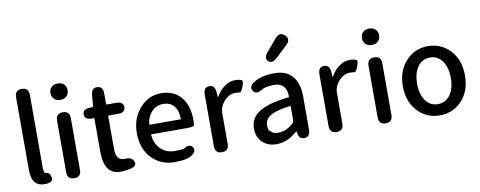

<svg xmlns="http://www.w3.org/2000/svg" viewBox="-71 -1217 3937 1576"><g transform="rotate(-10 1897.5 -429.0)"><path d="M87 -129V-737Q87 -797 145 -797Q202 -797 202 -737V-123Q202 -81 226.5 -82Q251 -83 261 -41Q270 1 207 5Q87 13 87 -129Z M443 0Q385 0 385 -60V-490Q385 -550 443 -550Q500 -550 500 -490V-60Q500 0 443 0ZM442 -653Q410 -653 390.5 -672Q371 -691 371 -722Q371 -753 390.5 -771.5Q410 -790 442 -790Q474 -790 494 -771.5Q514 -753 514 -722Q514 -691 494 -672Q474 -653 442 -653Z M890 7Q857 13 823 13Q690 13 690 -180V-453Q690 -458 685 -458H669Q610 -458 609 -501Q607 -544 666 -548L689 -549Q696 -550 697 -557L704 -647Q709 -706 757 -704Q805 -702 805 -643V-555Q805 -550 810 -550H888Q948 -550 948 -504Q948 -458 888 -458H810Q805 -458 805 -453V-179Q805 -79 883 -85Q937 -89 953 -49Q968 -8 906 4Z M1280 13Q1165 13 1090 -63Q1012 -142 1012 -275Q1012 -403 1090 -486Q1162 -564 1263 -564Q1370 -564 1430 -492Q1488 -423 1488 -304Q1488 -273 1485 -259Q1482 -245 1426 -245H1130Q1125 -245 1125 -240Q1132 -167 1177.5 -122Q1223 -77 1295 -77Q1363 -77 1373 -84Q1423 -116 1446 -82Q1469 -47 1419 -14Q1379 13 1280 13ZM1125 -330Q1124 -325 1129 -325H1383Q1388 -325 1388 -330Q1388 -396 1356.5 -435Q1325 -474 1265 -474Q1211 -474 1173 -436Q1132 -395 1125 -330Z M1674 0Q1616 0 1616 -60V-491Q1616 -550 1663 -552Q1710 -554 1715 -495L1718 -457Q1719 -451 1720.5 -451Q1722 -451 1728 -462Q1751 -504 1792.5 -534Q1834 -564 1878 -564Q1915 -564 1933 -555.5Q1951 -547 1932 -500Q1914 -454 1902.5 -457.5Q1891 -461 1864 -461Q1826 -461 1793 -435Q1755 -404 1740 -365Q1731 -343 1731 -319V-60Q1731 0 1674 0Z M2127 13Q2055 13 2010 -30.5Q1965 -74 1965 -146Q1965 -234 2043.5 -282.5Q2122 -331 2288 -349Q2294 -350 2294 -356Q2292 -470 2189 -470Q2118 -470 2083 -448Q2032 -416 2009 -453Q1985 -491 2036 -523Q2101 -564 2209 -564Q2310 -564 2360 -502Q2409 -443 2409 -331V-59Q2409 0 2362 3Q2316 7 2308 -51L2307 -56Q2306 -63 2304 -63Q2302 -63 2288 -51Q2214 13 2127 13ZM2162 -78Q2224 -78 2282 -131Q2294 -142 2294 -159V-272Q2294 -277 2289 -276Q2176 -263 2124 -232Q2076 -203 2076 -154Q2076 -115 2088.5 -105.5Q2101 -96 2112 -87Q2123 -78 2162 -78ZM2248 -683Q2206 -643 2176 -671Q2146 -699 2184 -744L2270 -845Q2310 -892 2350 -854Q2390 -816 2345 -774Z M2630 0Q2572 0 2572 -60V-491Q2572 -550 2619 -552Q2666 -554 2671 -495L2674 -457Q2675 -451 2676.5 -451Q2678 -451 2684 -462Q2707 -504 2748.5 -534Q2790 -564 2834 -564Q2871 -564 2889 -555.5Q2907 -547 2888 -500Q2870 -454 2858.5 -457.5Q2847 -461 2820 -461Q2782 -461 2749 -435Q2711 -404 2696 -365Q2687 -343 2687 -319V-60Q2687 0 2630 0Z M3039 0Q2981 0 2981 -60V-490Q2981 -550 3039 -550Q3096 -550 3096 -490V-60Q3096 0 3039 0ZM3038 -653Q3006 -653 2986.5 -672Q2967 -691 2967 -722Q2967 -753 2986.5 -771.5Q3006 -790 3038 -790Q3070 -790 3090 -771.5Q3110 -753 3110 -722Q3110 -691 3090 -672Q3070 -653 3038 -653Z M3308 -62Q3229 -143 3229 -275Q3229 -407 3308 -488Q3381 -564 3488 -564Q3595 -564 3669 -488Q3747 -407 3747 -275Q3747 -143 3669 -62Q3595 13 3488 13Q3381 13 3308 -62ZM3386 -134Q3424 -81 3488.5 -81Q3553 -81 3591 -134Q3629 -187 3629 -275Q3629 -363 3591 -416Q3553 -469 3488.5 -469Q3424 -469 3386 -416Q3348 -363 3348 -275Q3348 -187 3386 -134Z"/></g></svg>

Font: Resource Han Rounded TW Medium
Style: Regular
Weight: 500
Designer: Cyano Hao (round all glyphs); Ryoko NISHIZUKA 西塚涼子 (kana, bopomofo & ideographs); Paul D. Hunt (Latin, Greek & Cyrillic)
Foundry: Cyano Hao
Version: 0.990